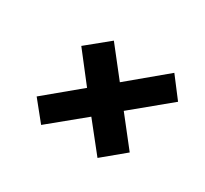

<svg xmlns="http://www.w3.org/2000/svg" viewBox="-74 -546 521 488"><g transform="rotate(30 187.0 -301.5)"><path d="M188 -242 88 -160 42 -217 142 -300 76 -385 141 -438 207 -354 315 -444 360 -385 252 -296 318 -212 254 -159Z"/></g></svg>

Font: Prompt
Style: Italic
Weight: 400
Italic angle: -12°
Designer: Katatrad Team
Foundry: CadsonDemak
Version: Version 1.001